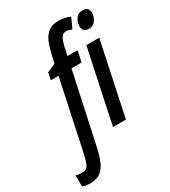

<svg xmlns="http://www.w3.org/2000/svg" viewBox="-359 -878 1087 1231"><g transform="rotate(-30 185.0 -262.5)"><path d="M-63.5 240.2Q-79.1 240.2 -92.8 238.5Q-106.4 236.8 -120.6 231.9V147.5Q-100.1 154.8 -75.7 154.8Q-40.5 154.8 -28.1 127.2Q-15.6 99.6 -5.4 52.2L103.5 -459H46.4L57.1 -511.2L120.1 -539.6L132.3 -593.3Q142.6 -642.1 158.2 -680.9Q173.8 -719.7 202.4 -742.4Q231 -765.1 279.8 -765.1Q301.3 -765.1 322.8 -760.5Q344.2 -755.9 363.8 -746.6L329.1 -671.4Q308.6 -682.6 288.6 -682.6Q262.2 -682.6 249.5 -658.7Q236.8 -634.8 227.5 -592.3L216.8 -540H291L274.4 -459H199.7L87.4 60.1Q76.7 111.8 60.3 152.6Q43.9 193.4 14.9 216.8Q-14.2 240.2 -63.5 240.2ZM424.8 -622.1Q378.4 -622.1 378.4 -666Q378.4 -694.3 394.8 -720Q411.1 -745.6 445.3 -745.6Q491.2 -745.6 491.2 -703.1Q491.2 -669.9 473.1 -646Q455.1 -622.1 424.8 -622.1ZM241.7 0 356.4 -540H451.7L337.4 0Z"/></g></svg>

Font: Open Sans Condensed SemiBold
Style: Italic
Weight: 600
Width: 3
Italic angle: -12°
Designer: Monotype Design Team
Foundry: Monotype Imaging Inc.
Version: Version 3.000; ttfautohint (v1.8.4)